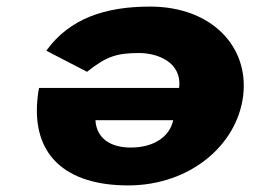

<svg xmlns="http://www.w3.org/2000/svg" viewBox="-20 -548 790 583"><path d="M98.7 -281C97 -275 95.6 -264 94.8 -257C72.7 -77 180.4 15 368.9 15C556.5 15 699.9 -107 718.3 -257C736.6 -406 623.1 -528 435.6 -528C297.7 -528 190.5 -491 120.6 -394L244.3 -330C302 -376 333.6 -387 402.6 -387C457 -387 533.5 -360 523.8 -281ZM505.8 -183C496.4 -136 450.8 -100 377 -100C314.1 -100 272.9 -129 269.8 -183Z"/></svg>

Font: Hussar
Style: BdSuprExtOblOne
Weight: 700
Foundry: Cannot Into Space Fonts
Version: Version 2.00